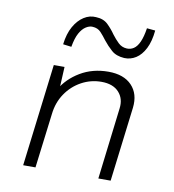

<svg xmlns="http://www.w3.org/2000/svg" viewBox="-71 -659 654 722"><g transform="rotate(10 256.0 -298.0)"><path d="M154 -391 149 -291 140 -301Q166 -346 213 -374Q260 -402 320 -402Q379 -402 409.5 -370Q440 -338 434 -285L399 0H352L385 -273Q390 -311 367.5 -335.5Q345 -360 301 -360Q260 -360 224.5 -340.5Q189 -321 166 -287Q143 -253 138 -209L112 0H65L113 -391ZM369 -463Q338 -465 320 -481Q302 -497 287 -516Q276 -531 264 -544Q252 -557 232 -558Q220 -559 206.5 -550.5Q193 -542 182.5 -523Q172 -504 166 -470L134 -474Q139 -515 154.5 -542.5Q170 -570 192 -584Q214 -598 238 -596Q267 -595 284 -578.5Q301 -562 314 -543Q326 -527 339.5 -514Q353 -501 372 -500Q386 -499 398.5 -507Q411 -515 420 -535Q429 -555 434 -588L466 -585Q462 -543 448 -515.5Q434 -488 413.5 -475Q393 -462 369 -463Z"/></g></svg>

Font: Josefin Sans Thin Light
Style: Italic
Weight: 300
Italic angle: -7°
Version: Version 2.000